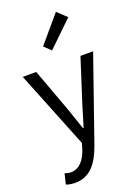

<svg xmlns="http://www.w3.org/2000/svg" viewBox="-199 -953 919 1269"><g transform="rotate(-20 260.5 -319.0)"><path d="M101 234C209 234 265 152 303 45L508 -543H419L322 -241C307 -193 291 -138 276 -89H271C254 -138 235 -194 219 -241L108 -543H13L231 1L219 42C197 109 158 159 96 159C82 159 66 154 55 150L37 223C54 230 75 234 101 234ZM255 -641 431 -811 366 -872 208 -686Z"/></g></svg>

Font: Noto Sans T Chinese Regular
Style: Regular
Weight: 400
Designer: Ryoko NISHIZUKA (kana & ideographs); Paul D. Hunt (Latin, Greek & Cyrillic); Wenlong ZHANG (bopomofo); Sandoll Communica
Foundry: Adobe Systems Incorporated
Version: Version 1.000;PS 1;hotconv 1.0.78;makeotf.lib2.5.61930